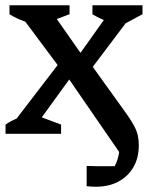

<svg xmlns="http://www.w3.org/2000/svg" viewBox="-20 -508 561 729"><path d="M344 201Q336 201 327 200.5Q318 200 309 199V122Q329 123 348 123Q367 123 386 123Q403 123 420 123Q437 123 454 122L407 138Q422 114 428.5 89Q435 64 435 32Q435 25 435 17Q435 9 434 1L451 96L223 -235L318 -274L463 -72Q479 -49 489 -30.5Q499 -12 503 5.5Q507 23 507 44Q507 91 487 126Q467 161 430.5 181Q394 201 344 201ZM1 0V-35Q23 -50 48.5 -60Q74 -70 102 -76L212 -35V0ZM34 -16V-46L218 -286H321L268 -241L105 -16ZM133 -412Q100 -417 71 -427.5Q42 -438 16 -454V-488H244V-454ZM216 -238 58 -450V-478H166L302 -284H269L407 -478H480V-450L320 -238ZM443 -412Q413 -418 385 -428Q357 -438 331 -454V-488H521V-454Z"/></svg>

Font: Piazzolla 24pt SemiBold
Style: Regular
Weight: 600
Designer: Juan Pablo del Peral
Foundry: Huerta Tipografica
Version: Version 2.005